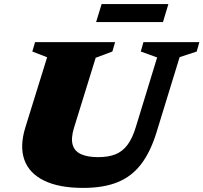

<svg xmlns="http://www.w3.org/2000/svg" viewBox="-20 -904 995 939"><path d="M341.5 -277.5Q326.5 -228 335.2 -196.5Q344 -165 375.8 -150.2Q407.5 -135.5 460 -135.5Q510 -135.5 544.5 -149.2Q579 -163 603.5 -195.5Q628 -228 645 -285L748.5 -623L668.5 -652L681.5 -698H955L942 -652L858.5 -624.5L746 -258.5Q717 -163 671.2 -102.5Q625.5 -42 556.5 -13.5Q487.5 15 387 15Q269 15 196 -20.5Q123 -56 99.2 -122.2Q75.5 -188.5 104 -281L210.5 -624L138 -652L151.5 -698H543L529.5 -652L448 -621.5ZM450 -796 477 -884H803.5L777 -796Z"/></svg>

Font: Newsreader 9pt ExtraBold
Style: Italic
Weight: 800
Italic angle: -17°
Designer: Hugues Gentile
Foundry: Production Type
Version: Version 1.003